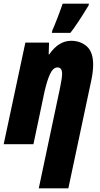

<svg xmlns="http://www.w3.org/2000/svg" viewBox="-33 -785 545 1045"><path d="M294 -308Q305 -361 305 -383Q305 -418 280 -418Q256 -418 239.5 -382.5Q223 -347 209 -285L149 0H-13L105 -553H234L232 -489H235Q286 -563 354 -563Q405 -563 439.5 -532.5Q474 -502 474 -433Q474 -398 465 -353L339 240H178ZM252 -620Q261 -639 279.5 -687Q298 -735 308 -765H451L449 -755Q387 -653 350 -606H249Z"/></svg>

Font: Noto Sans UI CondBlack
Style: Italic
Weight: 900
Width: 3
Italic angle: -12°
Designer: Monotype Design Team
Foundry: Monotype Imaging Inc.
Version: Version 1.001